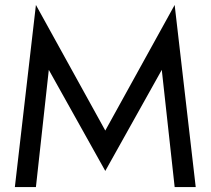

<svg xmlns="http://www.w3.org/2000/svg" viewBox="-20 -755 850 775"><path d="M177 -473 125 0H40L125 -735L405 -228L685 -735L770 0H685L633 -473L405 -65Z"/></svg>

Font: Jost
Style: Regular
Weight: 400
Version: Version 3.500